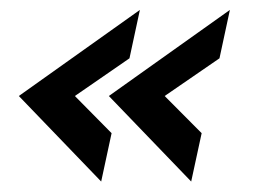

<svg xmlns="http://www.w3.org/2000/svg" viewBox="-20 -438 509 378"><path d="M179.2 -80.6 17.1 -249 255.4 -418.5 234.9 -323.2 127.4 -249 199.7 -175.8ZM356.4 -80.6 194.3 -249 432.6 -418.5 412.1 -323.2 304.2 -249 377 -175.8Z"/></svg>

Font: Acari Sans SemiBold
Style: Italic
Weight: 600
Italic angle: -13°
Designer: Alfredo Marco Pradil and Stefan Peev
Foundry: Hanken Design Co.
Version: Version 1.045;January 11, 2019;FontCreator 11.5.0.2425 64-bi